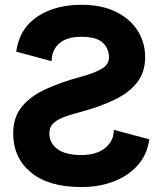

<svg xmlns="http://www.w3.org/2000/svg" viewBox="-20 -755 667 788"><path d="M314 -604Q253.9 -604 222.9 -576.4Q191.9 -548.8 191.9 -503.9L46.4 -543Q59.6 -637.2 132.6 -686.3Q205.6 -735.4 314 -735.4Q396.5 -735.4 455.1 -706.8Q513.7 -678.2 544.7 -629.4Q575.7 -580.6 575.7 -520Q575.7 -459.5 543.5 -417.5Q511.2 -375.5 452.1 -346.7Q393.1 -317.9 314 -296.4Q279.8 -287.6 249.8 -277.3Q219.7 -267.1 201.2 -251Q182.6 -234.9 182.6 -207.5Q182.6 -167.5 215.8 -143.1Q249 -118.7 314 -118.7Q376.5 -118.7 411.9 -147.9Q447.3 -177.2 447.3 -222.2L592.8 -183.1Q584 -120.1 544.9 -76.4Q505.9 -32.7 446 -10Q386.2 12.7 314 12.7Q179.2 12.7 106.7 -47.6Q34.2 -107.9 34.2 -207.5Q34.2 -273.9 69.8 -317.4Q105.5 -360.8 168.7 -389.6Q231.9 -418.5 314 -440.4Q358.4 -452.1 392.8 -470Q427.2 -487.8 427.2 -520Q427.2 -556.2 401.4 -580.1Q375.5 -604 314 -604Z"/></svg>

Font: Giphurs
Style: Bold
Weight: 700
Version: Version 0.920; ttfautohint (v1.8.4.7-5d5b)